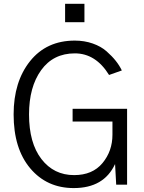

<svg xmlns="http://www.w3.org/2000/svg" viewBox="-20 -960 749 998"><path d="M50.8 -365.2Q50.8 -535.2 136.2 -642.1Q221.7 -749 369.1 -749Q418.9 -749 461.9 -733.9Q504.9 -718.8 533.7 -693.4Q562.5 -668 581.5 -644Q600.6 -620.1 613.3 -593.8L546.9 -570.3Q477.5 -682.6 369.1 -682.6Q256.8 -682.6 193.8 -595.2Q130.9 -507.8 130.9 -365.2Q130.9 -216.8 195.3 -133.3Q259.8 -49.8 365.2 -49.8Q460.9 -49.8 512.7 -112.3Q564.5 -174.8 564.5 -259.8V-328.1H357.4V-394.5H640.6V0H584L578.1 -107.4Q520.5 17.6 363.3 17.6Q223.6 17.6 137.2 -85Q50.8 -187.5 50.8 -365.2ZM318.4 -844.7V-940.4H418.9V-844.7Z"/></svg>

Font: Gothic A1
Style: Regular
Weight: 400
Designer: HanYang I&C Co.,Ltd.
Foundry: HanYang I&C Co.,Ltd.
Version: Version 2.50